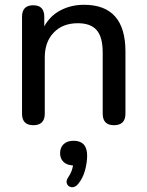

<svg xmlns="http://www.w3.org/2000/svg" viewBox="-20 -516 614 802"><path d="M119 7Q72 7 72 -41V-446Q72 -494 119 -494Q165 -494 165 -446V-406Q189 -450 233 -473Q277 -496 331 -496Q504 -496 504 -301V-41Q504 7 456 7Q409 7 409 -41V-296Q409 -361 384 -390Q359 -419 305 -419Q242 -419 204.5 -380Q167 -341 167 -276V-41Q167 7 119 7ZM306 253Q294 267 280 266Q266 265 260 252.5Q254 240 266 223Q281 201 285 175Q259 174 245 160Q231 146 231 124Q231 100 246 86Q261 72 287 72Q344 72 344 134Q344 163 335 196Q326 229 306 253Z"/></svg>

Font: Chiron GoRound TC
Style: Regular
Weight: 400
Designer: Ryoko NISHIZUKA 西塚涼子 (kana, bopomofo & ideographs); Paul D. Hunt (Latin, Greek & Cyrillic); Sandoll Communications 산돌커뮤니
Foundry: Adobe
Version: Version 1.000;hotconv 1.1.1;makeotfexe 2.6.0